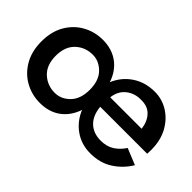

<svg xmlns="http://www.w3.org/2000/svg" viewBox="-66 -746 1032 1032"><g transform="rotate(45 450.0 -230.0)"><path d="M35 -230Q35 -305 66 -358.5Q97 -412 149 -441Q201 -470 263 -470Q332 -470 380.5 -434.5Q429 -399 450 -335Q476 -397 530.5 -433.5Q585 -470 658 -470Q713 -470 760 -441Q807 -412 836 -359.5Q865 -307 865 -234Q865 -228 864.5 -219.5Q864 -211 864 -205H507Q513 -143 547.5 -110.5Q582 -78 637 -78Q683 -78 714.5 -98.5Q746 -119 768 -153L861 -115Q828 -60 774 -25Q720 10 646 10Q578 10 526.5 -26.5Q475 -63 450 -124Q428 -60 380 -25Q332 10 263 10Q201 10 149 -19Q97 -48 66 -102Q35 -156 35 -230ZM636 -387Q587 -388 551 -359.5Q515 -331 509 -279H748Q742 -328 714 -358Q686 -388 636 -387ZM144 -230Q144 -160 184 -122.5Q224 -85 281 -85Q329 -85 366 -122.5Q403 -160 403 -230Q403 -300 366 -337.5Q329 -375 281 -375Q224 -375 184 -337.5Q144 -300 144 -230Z"/></g></svg>

Font: Jost* Medium
Style: Regular
Weight: 500
Version: Version 3.7